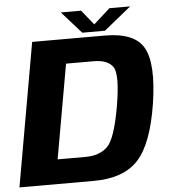

<svg xmlns="http://www.w3.org/2000/svg" viewBox="-66 -851 799 901"><g transform="rotate(-5 333.0 -400.5)"><path d="M-11 0H339Q479.5 0 548.8 -74.8Q618 -149.5 647.5 -338Q675.5 -522.5 633.2 -598.8Q591 -675 450.5 -675H108ZM179 -115.5 257.5 -559.5H387.5Q454 -559.5 478.5 -523.5Q503 -487.5 477.5 -338Q451 -186.5 413.2 -151Q375.5 -115.5 309.5 -115.5ZM346 -697.5H453L580.5 -801H483L405.5 -731.5L349.5 -801H254Z"/></g></svg>

Font: Anybody Thin
Style: Bold Italic
Weight: 700
Italic angle: -10°
Version: Version 1.113;gftools[0.9.25]